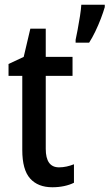

<svg xmlns="http://www.w3.org/2000/svg" viewBox="-20 -780 462 810"><path d="M229 -74Q245 -74 261 -77.5Q277 -81 292 -87V-9Q274 0 250.5 5Q227 10 201 10Q140 10 107 -27Q74 -64 74 -147V-460H16V-510L80 -540L108 -659H173V-540H286V-460H173V-152Q173 -74 229 -74ZM422 -750Q416 -729 405.5 -701.5Q395 -674 382 -647Q369 -620 356 -600H299V-612Q302 -626 307.5 -654.5Q313 -683 317.5 -712.5Q322 -742 323 -760H422Z"/></svg>

Font: Noto Sans Telugu Condensed Medium
Style: Regular
Weight: 500
Width: 3
Designer: Jelle Bosma - Monotype Design Team
Foundry: Monotype Imaging Inc.
Version: Version 2.005; ttfautohint (v1.8.4.7-5d5b)